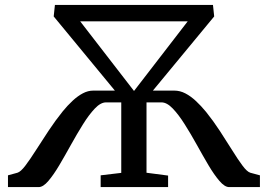

<svg xmlns="http://www.w3.org/2000/svg" viewBox="-20 -763 1092 783"><path d="M12.5 0V-48L51 -58.5Q64.5 -62.5 83.8 -88Q103 -113.5 127 -151.2Q151 -189 178.8 -230.8Q206.5 -272.5 235.5 -308.5Q255.5 -333 276.2 -352.2Q297 -371.5 318 -382.5Q339 -393.5 360 -393.5H448.5L199 -696L204 -743H848.5L853.5 -696L603.5 -393.5H691Q714 -393.5 735.8 -382.2Q757.5 -371 778.8 -351.2Q800 -331.5 820.5 -306.5Q849.5 -270.5 876.5 -229.2Q903.5 -188 926.8 -150.5Q950 -113 968.8 -87.8Q987.5 -62.5 1001 -58.5L1040 -48V0H914.5Q896.5 0 875 -25Q853.5 -50 830.2 -89.2Q807 -128.5 782.5 -172.8Q758 -217 733.2 -256.2Q708.5 -295.5 684.5 -320.5Q660.5 -345.5 638.5 -345.5H577.5V-58.5L665.5 -47V0H390.5V-48L474.5 -58V-345.5H412.5Q390.5 -345.5 366.8 -320.5Q343 -295.5 318.5 -256.2Q294 -217 269.5 -172.8Q245 -128.5 221.8 -89.2Q198.5 -50 177.2 -25Q156 0 137.5 0ZM307 -676 526.5 -392 745.5 -676Z"/></svg>

Font: Merriweather 24pt
Style: Regular
Weight: 400
Designer: Eben Sorkin
Foundry: Eben Sorkin
Version: Version 2.100